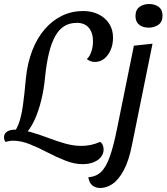

<svg xmlns="http://www.w3.org/2000/svg" viewBox="-77 -738 831 958"><path d="M22 -50 -29 -56Q0 -79 14.5 -116Q29 -153 37 -209.5Q45 -266 52 -346Q60 -424 84 -486Q108 -548 146 -592Q184 -636 232.5 -659.5Q281 -683 338 -683Q382 -683 415.5 -666Q449 -649 468 -619.5Q487 -590 487 -550Q487 -516 475 -488.5Q463 -461 443 -445Q423 -429 397 -429Q385 -429 375.5 -432.5Q366 -436 356 -443Q370 -455 378.5 -479.5Q387 -504 387 -532Q387 -575 366 -599.5Q345 -624 307 -624Q271 -624 244.5 -608Q218 -592 199 -558.5Q180 -525 167.5 -474Q155 -423 148 -354Q142 -291 129 -238.5Q116 -186 98.5 -146.5Q81 -107 61 -82.5Q41 -58 22 -50ZM335 81Q294 81 249.5 63.5Q205 46 160 22.5Q115 -1 71.5 -18.5Q28 -36 -12 -36Q-23 -36 -32.5 -34Q-42 -32 -50 -30Q-52 -33 -54.5 -39Q-57 -45 -57 -52Q-57 -66 -49.5 -74.5Q-42 -83 -30 -87Q-18 -91 -5 -91Q34 -91 76.5 -79Q119 -67 162 -50.5Q205 -34 247.5 -22Q290 -10 329 -10Q353 -10 376.5 -15Q400 -20 422 -30Q430 -26 435 -15.5Q440 -5 440 7Q440 28 427.5 44.5Q415 61 391.5 71Q368 81 335 81ZM424 200Q398 200 382.5 186Q367 172 364 146Q402 144 427.5 119.5Q453 95 471.5 42Q490 -11 507 -96L591 -510L684 -520L582 -17Q566 65 540 112.5Q514 160 484 180Q454 200 424 200ZM664 -600Q636 -600 617.5 -614.5Q599 -629 599 -658Q599 -689 619 -703.5Q639 -718 667 -718Q696 -718 715 -703.5Q734 -689 734 -660Q734 -629 713.5 -614.5Q693 -600 664 -600Z"/></svg>

Font: Sansita Swashed Light
Style: Regular
Weight: 300
Designer: Pablo Cosgaya
Foundry: Omnibus-Type
Version: Version 1.003